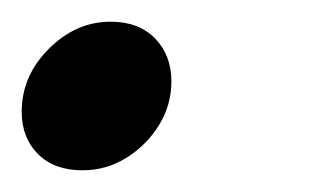

<svg xmlns="http://www.w3.org/2000/svg" viewBox="-21 -143 297 177"><path d="M-1 -40Q-1 -73 24 -98Q49 -123 81 -123Q107 -123 122 -107.5Q137 -92 137 -68Q137 -46 125.5 -27.5Q114 -9 95.5 2.5Q77 14 55 14Q29 14 14 -1Q-1 -16 -1 -40Z"/></svg>

Font: Playfair Display Medium
Style: Italic
Weight: 500
Italic angle: -14°
Designer: Claus Eggers Sørensen
Foundry: Claus Eggers Sørensen
Version: Version 1.203